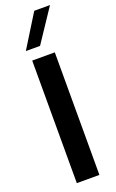

<svg xmlns="http://www.w3.org/2000/svg" viewBox="-183 -1012 636 1054"><g transform="rotate(-20 135.0 -484.5)"><path d="M201 -716V0H69V-716ZM173 -969H265L137 -777H54Z"/></g></svg>

Font: Madhuban SemiBold
Style: Regular
Weight: 600
Designer: jaikishan Patel
Foundry: MagicType
Version: Version 1.000